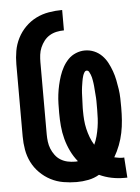

<svg xmlns="http://www.w3.org/2000/svg" viewBox="-53 -785 607 835"><g transform="rotate(-5 250.0 -367.5)"><path d="M455 8Q427 8 400 2.5Q373 -3 347 -15Q325 -2 299.5 3Q274 8 248 8Q219 8 190 3Q161 -2 135 -15.5Q109 -29 88 -50Q67 -71 54 -97Q41 -123 36 -152Q31 -181 31 -210V-525Q31 -554 36 -583Q41 -612 54.5 -638.5Q68 -665 89 -686Q110 -707 136 -720Q162 -733 191.5 -738Q221 -743 250 -743V-654Q234 -654 217.5 -650.5Q201 -647 187 -638.5Q173 -630 163 -617Q153 -604 146.5 -589Q140 -574 138 -557.5Q136 -541 136 -525V-210Q136 -194 138 -178Q140 -162 146 -147Q152 -132 162 -118.5Q172 -105 186 -96.5Q200 -88 216 -84.5Q232 -81 248 -81Q251 -81 254.5 -81Q258 -81 261 -82Q243 -104 230.5 -130Q218 -156 210.5 -184Q203 -212 200.5 -240.5Q198 -269 198 -298Q198 -318 198.5 -338.5Q199 -359 201.5 -379Q204 -399 208.5 -419Q213 -439 219.5 -458.5Q226 -478 236 -496Q246 -514 260 -528.5Q274 -543 293.5 -551Q313 -559 333 -559Q354 -559 373 -551Q392 -543 406.5 -528.5Q421 -514 430.5 -496Q440 -478 447 -458.5Q454 -439 458 -419Q462 -399 465 -379Q468 -359 468.5 -338.5Q469 -318 469 -298Q469 -270 467 -242.5Q465 -215 459.5 -188Q454 -161 444 -135Q434 -109 420 -85Q429 -83 438 -81.5Q447 -80 456 -80Q458 -80 459.5 -80Q461 -80 463 -81L469 8ZM338 -147Q346 -164 351 -183Q356 -202 359 -221Q362 -240 363 -259Q364 -278 364 -298Q364 -304 364 -310.5Q364 -317 364 -323.5Q364 -330 364 -336.5Q364 -343 363.5 -349.5Q363 -356 362.5 -362.5Q362 -369 361.5 -375.5Q361 -382 360.5 -388.5Q360 -395 359.5 -401.5Q359 -408 358 -414.5Q357 -421 356 -427Q355 -433 353.5 -439.5Q352 -446 349.5 -452Q347 -458 343.5 -464.5Q340 -471 333 -471Q327 -471 323 -464.5Q319 -458 317 -452Q315 -446 313.5 -439.5Q312 -433 311 -427Q310 -421 309 -414.5Q308 -408 307 -401.5Q306 -395 305.5 -388.5Q305 -382 304.5 -375.5Q304 -369 304 -362.5Q304 -356 303.5 -349.5Q303 -343 303 -336.5Q303 -330 302.5 -323.5Q302 -317 302 -310.5Q302 -304 302 -298Q302 -278 303.5 -258.5Q305 -239 309.5 -219.5Q314 -200 321 -181.5Q328 -163 338 -147Z"/></g></svg>

Font: Iosevka Extrabold
Style: Regular
Weight: 800
Monospace: yes
Designer: Belleve Invis
Foundry: Belleve Invis
Version: Version 32.5.0; ttfautohint (v1.8.4)